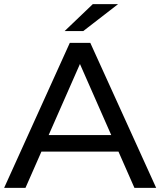

<svg xmlns="http://www.w3.org/2000/svg" viewBox="-21 -907 774 927"><path d="M549 -887 381 -757H291L427 -887ZM628 0 551 -175H179L102 0H-1L316 -700H415L733 0ZM214 -255H516L365 -598Z"/></svg>

Font: Montserrat
Style: Regular
Weight: 500
Designer: Julieta Ulanovsky
Foundry: Julieta Ulanovsky
Version: Version 7.200;PS 007.200;hotconv 1.0.88;makeotf.lib2.5.64775